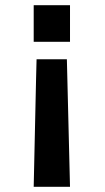

<svg xmlns="http://www.w3.org/2000/svg" viewBox="-20 -552 403 735"><path d="M109 163 118 -247Q118 -260 119 -286Q120 -312 120 -325H236L248 163ZM109 -392V-532H248V-392Z"/></svg>

Font: Coval
Style: Heavy
Weight: 900
Foundry: Context Ltd
Version: Version 001.000